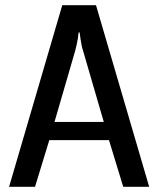

<svg xmlns="http://www.w3.org/2000/svg" viewBox="-20 -720 610 740"><path d="M455 0 400 -180H170L115 0H15L220 -700H350L555 0ZM190 -250H380L300 -525Q296 -536 294 -548.5Q292 -561 290 -572Q288 -584 287 -595H283Q282 -583 280 -571Q278 -560 275.5 -548Q273 -536 270 -525Z"/></svg>

Font: Scada
Style: Regular
Weight: 400
Designer: Jovanny Lemonad
Foundry: Jovanny Lemonad
Version: Version 3.005; ttfautohint (v0.91) -l 8 -r 50 -G 200 -x 0 -w